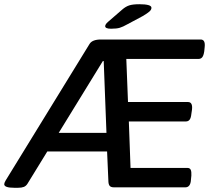

<svg xmlns="http://www.w3.org/2000/svg" viewBox="-33 -887 996 909"><path d="M34 2Q-13 2 -13 -15Q-13 -21 -6 -33L391 -679Q404 -700 445 -700H917Q940 -700 936 -664L934 -644Q931 -624 924.5 -616Q918 -608 907 -608H565L573 -404H857Q880 -404 876 -368L873 -348Q871 -328 864.5 -320Q858 -312 847 -312H577L585 -92H854Q866 -92 870 -83Q874 -74 873 -56L871 -36Q869 0 844 0H508Q491 0 485.5 -8Q480 -16 480 -33L474 -170H191L97 -17Q90 -6 79.5 -2Q69 2 53 2ZM454 -598 245 -258H471L458 -598ZM493 -751Q465 -751 465 -763Q465 -772 479 -784L546 -842Q562 -856 579 -861.5Q596 -867 627 -867Q654 -867 669 -863Q684 -859 684 -850Q684 -841 674.5 -832.5Q665 -824 643 -811L570 -772Q549 -760 534 -755.5Q519 -751 493 -751Z"/></svg>

Font: Asap Semi Expanded Semi Expanded Medium
Style: Italic
Weight: 500
Width: 6
Italic angle: -6°
Designer: Pablo Cosgaya
Foundry: Omnibus-Type
Version: Version 3.001; ttfautohint (v1.8.4.7-5d5b)